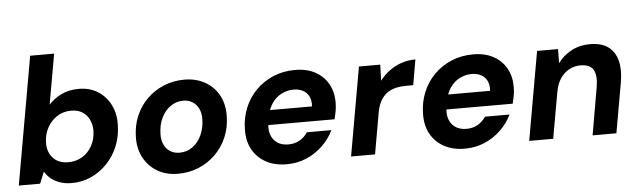

<svg xmlns="http://www.w3.org/2000/svg" viewBox="-47 -892 3583 1077"><g transform="rotate(-5 1744.5 -354.0)"><path d="M318 12Q281 12 251.5 1.5Q222 -9 201 -26.5Q180 -44 168 -66L141 0H21L148 -720H283L233 -437Q262 -469 304 -490Q346 -511 404 -511Q465 -511 510.5 -482Q556 -453 581 -403.5Q606 -354 604 -290Q603 -228 581 -173Q559 -118 519.5 -76.5Q480 -35 429 -11.5Q378 12 318 12ZM309 -106Q353 -106 388 -127Q423 -148 443.5 -185.5Q464 -223 465 -270Q465 -305 451.5 -333Q438 -361 412.5 -377Q387 -393 350 -393Q306 -393 271.5 -371Q237 -349 216 -311.5Q195 -274 194 -226Q193 -191 207 -163.5Q221 -136 247 -121Q273 -106 309 -106Z M917 12Q851 12 801 -17.5Q751 -47 724 -98.5Q697 -150 699 -215Q700 -278 723 -332Q746 -386 786.5 -426Q827 -466 881 -488.5Q935 -511 997 -511Q1063 -511 1113.5 -482.5Q1164 -454 1191.5 -403Q1219 -352 1217 -285Q1216 -222 1193 -168Q1170 -114 1129 -73.5Q1088 -33 1034 -10.5Q980 12 917 12ZM935 -105Q976 -105 1008 -127.5Q1040 -150 1059 -189.5Q1078 -229 1079 -280Q1080 -317 1067 -342Q1054 -367 1032 -380.5Q1010 -394 981 -394Q942 -394 909.5 -371.5Q877 -349 858 -309.5Q839 -270 838 -219Q837 -183 849.5 -157.5Q862 -132 884.5 -118.5Q907 -105 935 -105Z M1529 12Q1462 12 1412.5 -15Q1363 -42 1336.5 -90.5Q1310 -139 1312 -206Q1313 -268 1335.5 -323.5Q1358 -379 1399.5 -421Q1441 -463 1497 -487Q1553 -511 1621 -511Q1688 -511 1735.5 -484.5Q1783 -458 1808 -412Q1833 -366 1832 -306Q1832 -283 1827.5 -259Q1823 -235 1818 -216H1408L1422 -299H1698Q1701 -332 1689.5 -355Q1678 -378 1655.5 -390Q1633 -402 1603 -402Q1569 -402 1537 -386.5Q1505 -371 1482.5 -339.5Q1460 -308 1452 -260L1447 -231Q1440 -193 1450 -163Q1460 -133 1485 -115.5Q1510 -98 1548 -98Q1585 -98 1612.5 -114.5Q1640 -131 1657 -157H1795Q1772 -109 1732 -70.5Q1692 -32 1640.5 -10Q1589 12 1529 12Z M1892 0 1980 -499H2100L2097 -409Q2121 -440 2152 -463Q2183 -486 2220.5 -498.5Q2258 -511 2299 -511L2274 -368H2233Q2202 -368 2175 -361.5Q2148 -355 2126.5 -339.5Q2105 -324 2090 -298Q2075 -272 2068 -233L2027 0Z M2532 12Q2465 12 2415.5 -15Q2366 -42 2339.5 -90.5Q2313 -139 2315 -206Q2316 -268 2338.5 -323.5Q2361 -379 2402.5 -421Q2444 -463 2500 -487Q2556 -511 2624 -511Q2691 -511 2738.5 -484.5Q2786 -458 2811 -412Q2836 -366 2835 -306Q2835 -283 2830.5 -259Q2826 -235 2821 -216H2411L2425 -299H2701Q2704 -332 2692.5 -355Q2681 -378 2658.5 -390Q2636 -402 2606 -402Q2572 -402 2540 -386.5Q2508 -371 2485.5 -339.5Q2463 -308 2455 -260L2450 -231Q2443 -193 2453 -163Q2463 -133 2488 -115.5Q2513 -98 2551 -98Q2588 -98 2615.5 -114.5Q2643 -131 2660 -157H2798Q2775 -109 2735 -70.5Q2695 -32 2643.5 -10Q2592 12 2532 12Z M2895 0 2983 -499H3101L3100 -420Q3130 -461 3176.5 -486Q3223 -511 3281 -511Q3346 -511 3384 -483Q3422 -455 3435 -404Q3448 -353 3436 -283L3386 0H3252L3299 -271Q3309 -331 3291 -364Q3273 -397 3217 -397Q3184 -397 3155 -381.5Q3126 -366 3105.5 -336.5Q3085 -307 3077 -264L3030 0Z"/></g></svg>

Font: DM Sans 20pt
Style: Bold Italic
Weight: 700
Italic angle: -10°
Version: Version 4.004;gftools[0.9.30]